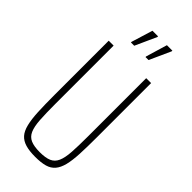

<svg xmlns="http://www.w3.org/2000/svg" viewBox="-280 -936 996 996"><g transform="rotate(45 217.5 -438.5)"><path d="M218 8Q175 8 146.5 -0.5Q118 -9 101 -28Q84 -47 75.5 -81.5Q67 -116 64.5 -167Q62 -218 62 -290V-688H98V-260Q98 -190 101 -144.5Q104 -99 115.5 -73Q127 -47 151.5 -36.5Q176 -26 218 -26Q260 -26 284 -36.5Q308 -47 319.5 -73Q331 -99 334 -144.5Q337 -190 337 -260V-688H373V-290Q373 -218 370.5 -167Q368 -116 359.5 -82Q351 -48 334 -28Q317 -8 289 0Q261 8 218 8ZM150 -763V-768L186 -885H227V-880L174 -763ZM257 -763V-768L292 -885H332V-880L279 -763Z"/></g></svg>

Font: Saira ExtraCondensed Thin
Style: Regular
Weight: 250
Width: 2
Designer: Hector Gatti with collaboration of the Omnibus-Type team
Foundry: Omnibus-Type
Version: Version 1.101